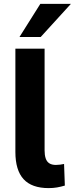

<svg xmlns="http://www.w3.org/2000/svg" viewBox="-20 -955 384 986"><path d="M230 11Q143 11 101 -35Q59 -81 59 -175V-705H209V-182Q209 -159 214.5 -142Q220 -125 233 -116.5Q246 -108 267 -108Q278 -108 289 -109.5Q300 -111 309 -113L313 -2Q293 4 273 7.5Q253 11 230 11ZM80 -765 187 -935H344L189 -765Z"/></svg>

Font: Nunito Sans 10pt SemiCondensed ExtraBold
Style: Regular
Weight: 800
Width: 4
Designer: Vernon Adams
Foundry: Vernon Adams
Version: Version 3.101;gftools[0.9.27]